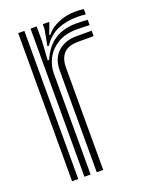

<svg xmlns="http://www.w3.org/2000/svg" viewBox="-119 -667 569 731"><g transform="rotate(-20 165.5 -301.5)"><path d="M95.1 0V-600H119.8L120 -540L115.2 -463.9H121Q142.1 -513.2 178 -536.2Q213.8 -559.1 264.2 -559.1Q277.4 -559.1 291.2 -558.5Q305 -558 311.2 -557.3V-535.6Q303.8 -536.2 288.7 -536.7Q273.5 -537.2 259.5 -537.2Q213.7 -537.2 182.6 -518.7Q151.5 -500.2 135.8 -471Q120.1 -441.7 120.1 -409.2V0ZM45.1 0V-600H70.1V0ZM145 0V-411.4Q145 -460.3 173.9 -486.7Q202.8 -513.1 248.2 -513.1Q264.2 -513.1 280.4 -513.1Q296.7 -513.1 311.2 -513.1V-491.1Q296.8 -491.3 279.9 -491.2Q262.9 -491.1 248.2 -491.1Q208.5 -491.1 189.9 -471.4Q171.2 -451.6 171.2 -414V0ZM132.5 -515.1 144.7 -580.7V-600H169.6L169.9 -595.9L153.6 -552.7H158.2Q176.8 -576.2 209.3 -589.5Q241.8 -602.9 275.6 -602.9Q283.5 -602.9 292.9 -602.4Q302.3 -601.9 311.2 -600.8V-579.1Q303.8 -580.1 295.4 -580.6Q287 -581.1 277.4 -581.1Q231.7 -581.1 197.1 -566Q162.5 -550.9 138.4 -515.1Z"/></g></svg>

Font: Big Shoulders Inline Thin
Style: Regular
Weight: 100
Designer: Patric King
Foundry: XO Type Co
Version: Version 2.002